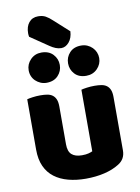

<svg xmlns="http://www.w3.org/2000/svg" viewBox="-101 -993 783 1075"><g transform="rotate(-10 291.0 -455.0)"><path d="M123 -822Q121 -832 121 -842Q121 -880 140 -903Q159 -926 192 -926Q217 -926 234.5 -916.5Q252 -907 272 -888L356 -812Q354 -774 334.5 -751Q315 -728 290 -728Q274 -728 258 -734.5Q242 -741 226 -752ZM52 -479Q62 -482 83.5 -485Q105 -488 128 -488Q150 -488 167.5 -485Q185 -482 197 -473Q209 -464 215.5 -448.5Q222 -433 222 -408V-193Q222 -152 242 -134.5Q262 -117 300 -117Q323 -117 337.5 -121Q352 -125 360 -129V-479Q370 -482 391.5 -485Q413 -488 436 -488Q458 -488 475.5 -485Q493 -482 505 -473Q517 -464 523.5 -448.5Q530 -433 530 -408V-104Q530 -54 488 -29Q453 -7 404.5 4.5Q356 16 299 16Q245 16 199.5 4Q154 -8 121 -33Q88 -58 70 -97.5Q52 -137 52 -193ZM88 -637Q88 -672 113 -697.5Q138 -723 175 -723Q217 -723 241 -697.5Q265 -672 265 -637Q265 -602 241 -576.5Q217 -551 175 -551Q157 -551 141 -558Q125 -565 113 -576.5Q101 -588 94.5 -603.5Q88 -619 88 -637ZM312 -637Q312 -672 335.5 -697.5Q359 -723 401 -723Q420 -723 436 -716Q452 -709 464 -697Q476 -685 482.5 -669.5Q489 -654 489 -637Q489 -602 464 -576.5Q439 -551 401 -551Q359 -551 335.5 -576.5Q312 -602 312 -637Z"/></g></svg>

Font: Baloo Bhai
Style: Regular
Weight: 400
Designer: Supriya Tembe, Noopur Datye and Ek Type
Foundry: Ek Type
Version: Version 1.443;PS 1.000;hotconv 16.6.51;makeotf.lib2.5.65220;